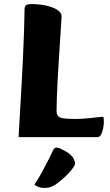

<svg xmlns="http://www.w3.org/2000/svg" viewBox="-20 -672 539 941"><path d="M71.1 0Q71.6 -9.9 73.7 -46Q75.8 -82.1 78.9 -136.3Q82.1 -190.4 85.7 -254.5Q89.3 -318.6 92.4 -385.7Q95.5 -452.7 97.7 -514.7Q99.8 -576.6 100.3 -624.6Q100.3 -639.9 106.8 -646Q113.3 -652 139.7 -652Q160.1 -652 184.5 -648.6Q209 -645.2 231 -637.7Q253 -630.2 267.4 -618.7Q281.9 -607.3 281.9 -591.3Q281.9 -588 280.1 -560.6Q278.4 -533.2 275.6 -490.3Q272.9 -447.4 269.5 -397.1Q266.2 -346.7 263.4 -295.6Q260.7 -244.6 258.9 -201.2Q257.2 -157.9 257.2 -130.3Q257.2 -114.4 263.2 -105.1Q269.2 -95.9 288.3 -92.5Q307.4 -89.1 345.4 -89.1Q378.5 -89.1 408.4 -92Q438.3 -94.8 458.2 -97.2Q478.2 -99.5 482.2 -99.5Q487.2 -99.5 488.1 -94Q489 -88.5 489 -71.9Q489 -62.9 486 -45.7Q483 -28.4 476.3 -14.2Q469.7 0 457.4 0ZM194.9 249Q179.5 249 164.3 242.2Q149.1 235.4 149.1 233.4Q149.1 231.4 158.6 217.7Q169.1 201.9 185.1 172.5Q201.1 143.1 216.2 113.6Q231.3 84 238.3 67.6Q243.3 58 247 54.8Q250.6 51.5 257.4 51.5Q266.2 51.5 278.7 57.4Q291.3 63.3 304.2 71Q317.2 78.7 324.5 85.4Q337 96.7 340.8 105.6Q344.5 114.5 347.5 122.8Q350.6 131.7 340.8 146.7Q331.1 161.7 314.3 179Q297.6 196.4 279.8 211.1Q262.1 225.8 248.8 234.7Q234.2 243.2 223.8 246.1Q213.4 249 194.9 249Z"/></svg>

Font: Briem Hand Thin
Style: Regular
Weight: 100
Designer: Gunnlaugur SE Briem, Eben Sorkin
Foundry: Sorkin Type Co.
Version: Version 1.003